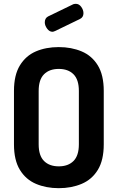

<svg xmlns="http://www.w3.org/2000/svg" viewBox="-20 -977 614 1003"><path d="M287 6Q221 6 168 -16.5Q115 -39 84 -89.5Q53 -140 53 -223V-502Q53 -585 84 -635.5Q115 -686 167.5 -708.5Q220 -731 287 -731Q353 -731 406.5 -708.5Q460 -686 491 -635.5Q522 -585 522 -502V-223Q522 -140 491 -89.5Q460 -39 406.5 -16.5Q353 6 287 6ZM287 -108Q336 -108 364 -136Q392 -164 392 -223V-502Q392 -561 364 -589Q336 -617 287 -617Q238 -617 210 -589Q182 -561 182 -502V-223Q182 -164 210 -136Q238 -108 287 -108ZM254 -811Q238 -811 226 -827.5Q214 -844 214 -860Q214 -882 231 -891L363 -955Q370 -957 376 -957Q393 -957 404.5 -941Q416 -925 416 -908Q416 -887 398 -878L268 -815Q264 -814 261 -812.5Q258 -811 254 -811Z"/></svg>

Font: Dosis
Style: Bold
Weight: 700
Designer: EdgarTolentino, PabloImpallari, IginoMarini
Foundry: EdgarTolentino, PabloImpallari, IginoMarini
Version: Version 3.001; ttfautohint (v1.8.2)